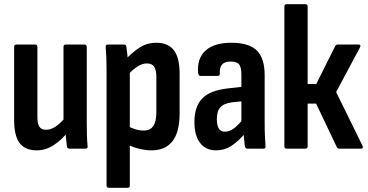

<svg xmlns="http://www.w3.org/2000/svg" viewBox="-20 -703 1738 908"><path d="M154.2 8Q98.3 8 72.6 -26.7Q46.9 -61.5 46.9 -133.9V-481.4Q46.9 -492.3 57.3 -492.3H146.5Q156.9 -492.3 156.9 -481.4V-149.8Q156.9 -116.5 166.7 -102.9Q176.6 -89.3 197.3 -89.3Q221.6 -89.3 244.8 -105.7Q268 -122.2 293.9 -152.7L304.1 -82.4Q273 -42.4 234.8 -17.2Q196.6 8 154.2 8ZM308.5 0Q298.6 0 296.6 -10Q294.1 -28 291.9 -52.6Q289.6 -77.2 289.6 -95.1L280.3 -126.1V-481.4Q280.3 -492.3 290.7 -492.3H379.4Q390.3 -492.3 390.3 -481.4V-125.3Q390.3 -90.7 391.1 -62.5Q391.9 -34.3 394.3 -12.4Q396.3 0 384.4 0Z M697 8Q668.4 8 636.2 0Q604 -8 581 -21.6L580 -109.2Q597.6 -98.6 619.1 -92Q640.5 -85.5 659.7 -85.5Q690 -85.5 704.7 -106.7Q719.4 -127.9 719.4 -173.5V-338.3Q719.4 -372.2 709 -387.6Q698.6 -403 674.4 -403Q652.2 -403 629.2 -387.8Q606.2 -372.6 579.9 -344.2L569.2 -416.9Q604.2 -454.5 639.4 -477.6Q674.6 -500.8 719.9 -500.8Q774.9 -500.8 802.1 -465.5Q829.4 -430.3 829.4 -354.8V-167Q829.4 -78.1 795.6 -35.1Q761.9 8 697 8ZM494.3 185Q483.9 185 483.9 174.1V-371.6Q483.9 -403.6 482.9 -430.8Q481.9 -458 479.9 -479.4Q478.4 -492.3 489.3 -492.3H567.2Q576.2 -492.3 577.6 -482.3Q579.6 -469.9 581.9 -448.9Q584.1 -428 584.6 -411L593.9 -370.3V174.1Q593.9 185 583.5 185Z M1149.3 0Q1140.9 0 1137.9 -11.5Q1136.4 -25 1133.9 -50.6Q1131.4 -76.2 1130.4 -96.6L1121.6 -119.4V-348.5Q1121.6 -384.8 1110.8 -398.5Q1099.9 -412.1 1070.1 -412.1Q1015.6 -412.1 1019.6 -355.3Q1020.5 -343.9 1009.2 -343.9H928.8Q918.3 -343.9 916.8 -358.9Q911.3 -427 952.2 -463.9Q993 -500.8 1074 -500.8Q1156.6 -500.8 1194.1 -464.6Q1231.6 -428.5 1231.6 -347.1V-124.8Q1231.6 -84.8 1232.9 -58.1Q1234.1 -31.3 1235.6 -12.4Q1237.6 0 1226.2 0ZM1001.6 8Q953.2 8 926.3 -27Q899.4 -61.9 899.4 -126.4Q899.4 -198.4 936.1 -237.1Q972.8 -275.9 1061.2 -285.4L1132.6 -293.4L1132.2 -224.8L1078.2 -219.2Q1038.8 -214.2 1022.2 -195.8Q1005.5 -177.4 1005.5 -139.6Q1005.5 -110.4 1014.8 -95.3Q1024.2 -80.2 1043.3 -80.2Q1063.9 -80.2 1085.3 -95.2Q1106.7 -110.3 1137 -148.1L1143.8 -77.4Q1106.3 -33.9 1074.1 -12.9Q1042 8 1001.6 8Z M1694.3 -13.9Q1697.3 -8 1695.3 -4Q1693.3 0 1687.4 0H1584.9Q1576 0 1572.5 -8L1474.9 -213.1H1434.9V-10.9Q1434.9 0 1424.5 0H1335.3Q1324.9 0 1324.9 -10.9V-672.1Q1324.9 -683 1335.3 -683H1424.5Q1434.9 -683 1434.9 -672.1V-305.5H1475.4L1565.3 -485.3Q1569.3 -492.3 1576.8 -492.3H1676.3Q1682.8 -492.3 1684 -488.3Q1685.2 -484.3 1682.8 -479.4L1569.6 -267.6Z"/></svg>

Font: Sofia Sans Condensed
Style: Regular
Weight: 400
Designer: Botio Nikoltchev, Ani Petrova
Foundry: lettersoup
Version: Version 4.100